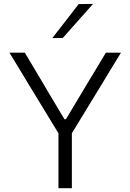

<svg xmlns="http://www.w3.org/2000/svg" viewBox="-20 -990 684 1010"><path d="M287.5 0V-289L131.5 -545Q107 -586 83.5 -624.5Q60 -663 29.5 -713H110.5Q140 -663 161.5 -627.5Q183 -591.5 201.8 -559.8Q220.5 -528 243.5 -489L319 -363H327L400 -485Q424 -525.5 444 -558.5Q464 -591.5 486 -628Q507.5 -664 537 -713H616.5Q590 -670 564.5 -628Q539 -586 514.5 -545.5L358 -289V0ZM255 -789.5Q290.5 -834.5 325 -879.5Q359.5 -924 394 -968.5L469.5 -969.5Q429 -923.5 389.5 -879.5Q350 -835 310.5 -790.5Z"/></svg>

Font: Heraclito Light
Style: Regular
Weight: 300
Designer: Kostas Bartsokas (font) & Cristiano Sobral (main changes)
Foundry: Kostas Bartsokas (font) & Cristiano Sobral (main changes)
Version: Version 1.00;July 8, 2020;FontCreator 13.0.0.2655 64-bit